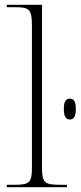

<svg xmlns="http://www.w3.org/2000/svg" viewBox="-20 -780 336 800"><path d="M8 0H259V-10H234C163 -10 155 -18 155 -86V-760H8V-750H43C102 -750 113 -742 113 -672V-85C113 -18 105 -10 35 -10H8ZM271 -282C286 -282 296 -292 296 -326C296 -359 286 -369 271 -369C256 -369 246 -359 246 -326C246 -292 256 -282 271 -282Z"/></svg>

Font: Noto Serif Display ExtraLight
Style: Regular
Weight: 200
Designer: Monotype Design Team
Foundry: Monotype Imaging Inc.
Version: Version 2.009